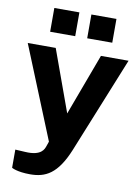

<svg xmlns="http://www.w3.org/2000/svg" viewBox="-98 -807 757 1041"><g transform="rotate(10 280.5 -286.5)"><path d="M142 169C226 169 290 138 347 -1L561 -530H409L283 -191L160 -530H6L212 -23L203 3C197 19 186 60 94 54L40 51V151C40 151 68 169 142 169ZM115 -742V-611H253V-742ZM319 -742V-611H457V-742Z"/></g></svg>

Font: Cheyenne Sans
Style: Bold
Weight: 700
Designer: The Public Sans project authors (U.S. Web Design System), Libre Franklin designed by Pablo Impallari and Rodrigo Fuenzal
Foundry: The Cheyenne Sans Project Authors
Version: Version 2.007